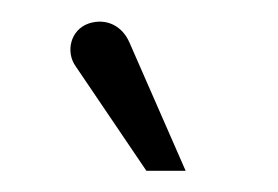

<svg xmlns="http://www.w3.org/2000/svg" viewBox="-20 -748 262 181"><path d="M102 -708C95 -724 80 -731 64 -726C46 -720 42 -699 51 -686L118 -587H155Z"/></svg>

Font: Advent Pro
Style: Light
Weight: 300
Designer: Andreas Kalpakidis
Foundry: Andreas Kalpakidis
Version: Version 2.002 2007